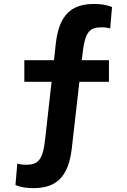

<svg xmlns="http://www.w3.org/2000/svg" viewBox="-20 -762 660 994"><path d="M468 -741.5C355 -741.5 285.5 -691.5 268.5 -533L259.5 -450.5H106V-338.5H247L213.5 -40C202 69 175 91 114.5 91C96 91 83 88.5 69.5 85L60 196C88.5 208 120.5 212 152 212C265 212 334.5 161.5 352 3.5L391 -338.5H544V-450.5H403.5L408 -490C420.5 -598 445.5 -620.5 505.5 -620.5C524 -620.5 537.5 -618.5 550.5 -614.5L560 -725.5C531.5 -737.5 499.5 -741.5 468 -741.5Z"/></svg>

Font: Monaspace Krypton
Style: Bold
Weight: 700
Designer: Riley Cran & the Lettermatic Team
Foundry: Lettermatic
Version: Version 1.200 (Monaspace Krypton)